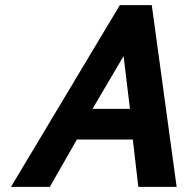

<svg xmlns="http://www.w3.org/2000/svg" viewBox="-20 -731 734 751"><path d="M463.4 -511.7 341.8 -305.2H488.3ZM499.5 -185.1H280.8L174.8 0H22.9L448.7 -710.9H573.7L670.9 0H521Z"/></svg>

Font: Tuffy
Style: BoldItalic
Weight: 700
Italic angle: -12°
Designer: Thatcher Ulrich, Karoly Barta, Michael Everson
Version: Version 001.271